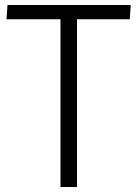

<svg xmlns="http://www.w3.org/2000/svg" viewBox="-20 -748 549 768"><path d="M222 -671H6L10 -728H503L499 -671H288V0H222Z"/></svg>

Font: Murecho Light
Style: Regular
Weight: 300
Designer: Neil Summerour
Foundry: Positype
Version: Version 1.010; ttfautohint (v1.8.3)